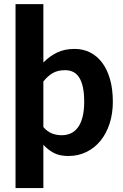

<svg xmlns="http://www.w3.org/2000/svg" viewBox="-20 -766 611 952"><path d="M195 -136Q214.5 -113.5 237.2 -104.5Q260 -95.5 286 -95.5Q311 -95.5 331.5 -105Q352 -114.5 366.8 -134.8Q381.5 -155 389.5 -186.5Q397.5 -218 397.5 -261.5Q397.5 -304.5 390.8 -334.5Q384 -364.5 371.8 -383Q359.5 -401.5 342 -409.8Q324.5 -418 303 -418Q266.5 -418 241.8 -403.8Q217 -389.5 195 -362ZM195 -456Q225 -487 262.5 -505.2Q300 -523.5 350.5 -523.5Q392 -523.5 426.8 -506Q461.5 -488.5 486.5 -455.2Q511.5 -422 525.5 -373.2Q539.5 -324.5 539.5 -261.5Q539.5 -203.5 523.8 -154.2Q508 -105 479 -69Q450 -33 409.2 -12.8Q368.5 7.5 318.5 7.5Q275.5 7.5 246.8 -7.8Q218 -23 195 -48V166.5H57V-745.5H195Z"/></svg>

Font: Lato 2
Style: Regular
Weight: 800
Designer: Lukasz Dziedzic with Adam Twardoch and Botio Nikoltchev
Foundry: tyPoland Lukasz Dziedzic
Version: Version 2.015; 2015-08-06; http://www.latofonts.com/